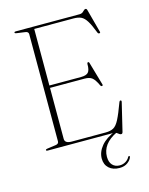

<svg xmlns="http://www.w3.org/2000/svg" viewBox="-134 -804 846 1089"><g transform="rotate(-15 289.0 -259.0)"><path d="M53 -695Q53 -700 61 -700H436.5Q451.5 -700 460.5 -710.2Q469.5 -720.5 477 -720.5Q483 -720.5 485.5 -711L522 -575Q524.5 -567.5 517.5 -566.5Q510.5 -566 507.5 -573Q489 -621 474 -645.2Q459 -669.5 441.5 -677.8Q424 -686 397 -686H166.5V-354H352.5Q383 -354 395 -367Q407 -380 406.5 -415.5Q406.5 -423.5 411.5 -424.5Q417.5 -427 420 -416.5L458.5 -283Q461 -275 454.5 -274Q449 -273 445.5 -279.5Q428.5 -316 413.2 -328Q398 -340 369.5 -340H166.5V-40.5Q166.5 -14 206.5 -14H406Q434 -14 452 -23.8Q470 -33.5 486.2 -65Q502.5 -96.5 526 -160.5Q528.5 -167.5 533.5 -167.5Q541 -167.5 538.5 -157L499 7.5Q496.5 18 489.5 18Q481 18 471.2 9Q461.5 0 440.5 0H61Q53 0 53 -5Q53 -10 62 -11L112 -18Q131.5 -20 131.5 -35.5V-664.5Q131.5 -680 112 -682L62 -689Q53 -690 53 -695ZM461.5 -7.5 467 1.5Q420.5 24 398.8 54Q377 84 377 121.5Q377 153 393 170Q409 187 436 187Q454 187 469.8 177.8Q485.5 168.5 493 153.5Q496.5 148.5 499.5 149Q504 149.5 503 155.5Q498.5 171.5 479.5 186.2Q460.5 201 431 201Q392 201 369 180Q346 159 346 123.5Q346 85 374.8 50.2Q403.5 15.5 461.5 -7.5Z"/></g></svg>

Font: Fraunces 72pt Thin
Style: Regular
Weight: 100
Version: Version 1.000;[b76b70a41]